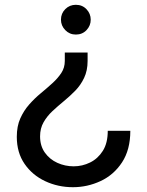

<svg xmlns="http://www.w3.org/2000/svg" viewBox="-20 -558 613 800"><path d="M284 222Q222 222 168.5 197Q115 172 82.5 125Q50 78 50 12Q50 -32 64.5 -64.5Q79 -97 101.5 -122.5Q124 -148 150 -169.5Q176 -191 198.5 -211.5Q221 -232 235.5 -254Q250 -276 250 -304V-339H345V-304Q345 -264 330.5 -233.5Q316 -203 293.5 -180Q271 -157 246 -136.5Q221 -116 198.5 -95Q176 -74 161.5 -48.5Q147 -23 147 10Q147 50 167 78Q187 106 219 120.5Q251 135 287 135Q323 135 355.5 119Q388 103 408.5 70.5Q429 38 429 -13H523Q523 66 488.5 118.5Q454 171 399 196.5Q344 222 284 222ZM296 -538Q323 -538 340.5 -519.5Q358 -501 358 -476Q358 -451 340.5 -432.5Q323 -414 296 -414Q270 -414 252 -432.5Q234 -451 234 -476Q234 -502 252 -520Q270 -538 296 -538Z"/></svg>

Font: Be Vietnam Pro Variable Thin
Style: Regular
Weight: 100
Designer: Lam Bao, Tony Le, Vietanh Nguyen
Foundry: Yellow Type Foundry
Version: Version 1.002